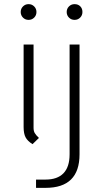

<svg xmlns="http://www.w3.org/2000/svg" viewBox="-20 -685 487 927"><path d="M80 -627Q80 -643 91 -654Q102 -665 118 -665Q134 -665 145 -654Q156 -643 156 -627Q156 -611 145 -600Q134 -589 118 -589Q102 -589 91 -600Q80 -611 80 -627ZM94 -72V-470H142V-68Q142 -53 147.5 -43Q153 -33 168 -19L137 11Q113 -4 103.5 -22Q94 -40 94 -72ZM302 -627Q302 -643 313 -654Q324 -665 340 -665Q357 -665 367.5 -654.5Q378 -644 378 -627Q378 -611 367 -600Q356 -589 340 -589Q324 -589 313 -600Q302 -611 302 -627ZM154 182H200Q257 182 286.5 151.5Q316 121 316 60V-470H364V60Q364 222 200 222H154Z"/></svg>

Font: KoHo Light
Style: Regular
Weight: 300
Version: Version 1.000; ttfautohint (v1.6)